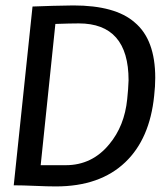

<svg xmlns="http://www.w3.org/2000/svg" viewBox="-20 -667 604 689"><path d="M180.7 2Q151.4 2 106 0Q60.5 -2 29.3 -2L96.7 -643.6Q166 -646.5 243.2 -647.5Q393.6 -647.5 462.9 -586.9Q537.1 -525.4 537.1 -387.7Q537.1 -357.4 533.2 -323.2Q517.6 -168.9 429.7 -85Q338.9 2 180.7 2ZM436.5 -311.5Q440.4 -347.7 441.4 -378.9Q441.4 -583 262.7 -583Q233.4 -583 178.7 -581.1L126 -74.2H215.8Q310.5 -74.2 372.1 -149.4Q426.8 -214.8 436.5 -311.5Z"/></svg>

Font: Puritan
Style: Italic
Weight: 400
Version: 2.0a